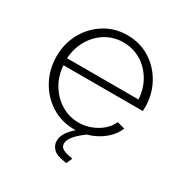

<svg xmlns="http://www.w3.org/2000/svg" viewBox="-164 -655 912 956"><g transform="rotate(30 291.5 -177.0)"><path d="M299 10Q226 10 167.5 -27Q109 -64 75.5 -126Q42 -188 42 -262Q42 -335 75 -395.5Q108 -456 166 -492.5Q224 -529 296 -529Q370 -529 427.5 -492.5Q485 -456 518 -395Q551 -334 551 -262Q551 -250 550 -240H94Q98 -180 127 -132.5Q156 -85 201.5 -57.5Q247 -30 301 -30Q355 -30 403 -58Q451 -86 470 -130L514 -118Q499 -81 466.5 -52Q434 -23 390.5 -6.5Q347 10 299 10ZM92 -279H503Q499 -340 470.5 -387.5Q442 -435 397 -461.5Q352 -488 297 -488Q242 -488 197 -461Q152 -434 124 -386.5Q96 -339 92 -279ZM253 103Q253 73 274.5 45Q296 17 340 -15H353L368 0Q327 31 309 53.5Q291 76 291 96Q291 116 309 125.5Q327 135 365 141L350 175Q292 168 272.5 148Q253 128 253 103Z"/></g></svg>

Font: Raleway Light
Style: Regular
Weight: 300
Designer: Matt McInerney, Pablo Impallari, Rodrigo Fuenzalida
Foundry: Matt McInerney, Pablo Impallari, Rodrigo Fuenzalida
Version: Version 4.026